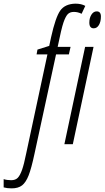

<svg xmlns="http://www.w3.org/2000/svg" viewBox="-118 -785 569 1045"><path d="M-55.2 240.2Q-79.1 240.2 -98.1 234.9V189.9Q-80.1 195.8 -57.1 195.8Q-34.2 195.8 -21.5 182.9Q-8.8 169.9 2 139.6Q12.7 109.4 24.9 48.8L140.1 -488.8H81.1L85.9 -515.1L149.9 -535.2L160.2 -583Q184.1 -690.4 209.7 -727.1Q235.4 -763.7 292 -765.1Q324.7 -765.1 346.2 -752.9L326.2 -710Q305.7 -720.2 284.2 -720.2Q262.7 -720.2 250.7 -707.8Q238.8 -695.3 227.5 -662.8Q216.3 -630.4 195.8 -529.8H266.1L256.8 -488.8H187L69.8 51.8Q52.7 131.8 37.8 169.7Q22.9 207.5 2.2 223.9Q-18.6 240.2 -55.2 240.2ZM368.2 -662.1Q368.2 -687.5 379.6 -705.3Q391.1 -723.1 408.2 -723.1Q431.2 -723.1 431.2 -695.1Q431.2 -667 420.4 -648.9Q409.7 -630.9 392.1 -630.9Q368.2 -630.9 368.2 -662.1ZM232.4 0 345.2 -529.8H391.1L278.3 0Z"/></svg>

Font: Open Sans Hebrew Condensed Light
Style: Italic
Weight: 300
Width: 3
Italic angle: -12°
Foundry: Ascender Corporation, Yanek Iontef
Version: Version 2.001;PS 002.001;hotconv 1.0.70;makeotf.lib2.5.58329